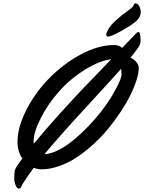

<svg xmlns="http://www.w3.org/2000/svg" viewBox="-20 -987 848 1129"><path d="M806.2 -757.8Q806.2 -756.8 806.4 -752.2Q806.6 -747.6 806.4 -745.1Q806.2 -742.7 805.7 -737.8Q805.2 -732.9 804 -729Q802.7 -725.1 800 -719.7Q797.4 -714.4 793.9 -709Q774.4 -680.7 747.1 -647.5Q768.6 -638.7 782.2 -621.3Q795.9 -604 795.9 -588.9Q795.9 -558.1 782.7 -515.9Q769.5 -473.6 745.8 -426Q722.2 -378.4 688.2 -327.4Q654.3 -276.4 614.5 -228.3Q574.7 -180.2 527.1 -137Q479.5 -93.8 430.7 -61.5Q381.8 -29.3 327.6 -10.3Q273.4 8.8 222.7 8.8Q201.7 8.8 178.7 -0.5Q138.7 52.2 110.8 98.1Q109.4 100.6 106.4 108.2Q103.5 115.7 100.1 118.9Q96.7 122.1 90.8 122.1Q79.6 122.1 71.8 102.1Q64 82 64 63Q64 28.3 67.4 15.1Q70.8 2 85 -18.1Q97.7 -36.1 111.3 -54.7Q83 -96.2 83 -153.8Q83 -234.9 131.6 -334Q180.2 -433.1 261.7 -519Q348.6 -609.4 453.1 -665.8Q557.6 -722.2 651.9 -722.2Q665 -722.2 678.5 -717.5Q691.9 -712.9 698.2 -705.1Q750.5 -759.3 776.9 -787.1Q777.8 -788.1 780.3 -790.5Q782.7 -793 784.4 -794.4Q786.1 -795.9 788.8 -797.4Q791.5 -798.8 793.9 -798.8Q806.2 -798.8 806.2 -757.8ZM177.7 -157.2Q177.7 -146.5 178.7 -141.6Q240.2 -217.3 326.7 -313Q413.1 -408.7 472.9 -471.2Q532.7 -533.7 634.3 -638.7Q565.9 -630.9 480 -577.6Q394 -524.4 328.1 -450.2Q261.2 -375 219.5 -292Q177.7 -209 177.7 -157.2ZM694.8 -550.8Q694.8 -568.4 691.9 -582Q649.9 -534.2 485.4 -355.5Q320.8 -176.8 241.2 -80.1Q280.3 -82 326.9 -106.2Q373.5 -130.4 418 -168Q462.4 -205.6 500.5 -245.4Q538.6 -285.2 570.8 -326.2Q623 -392.6 658.9 -459Q694.8 -525.4 694.8 -550.8ZM696.8 -897.5Q710.9 -909.2 730 -922.6Q749 -936 756.3 -942.9Q763.7 -949.7 766.6 -958.5Q770 -967.3 775.9 -967.3Q789.6 -967.3 798.6 -950.4Q807.6 -933.6 807.6 -918.5Q807.6 -878.4 766.6 -851.6Q753.4 -838.9 693.4 -805.2Q633.3 -771.5 615.7 -771.5Q610.4 -771.5 607.4 -775.6Q604.5 -779.8 604.5 -784.2Q604.5 -788.6 606.9 -793.5Q617.7 -821.8 638.9 -845Q660.2 -868.2 696.8 -897.5Z"/></svg>

Font: Yellowtail
Style: Regular
Weight: 400
Designer: Astigmatic (AOETI)
Foundry: Astigmatic (AOETI)
Version: Version 1.000